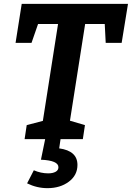

<svg xmlns="http://www.w3.org/2000/svg" viewBox="-20 -724 686 999"><path d="M61 -501 93 -704H646L613 -501H530L525 -599H423L344 -96L422 -73L411 0H108L119 -73L203 -95L282 -599H178L144 -501ZM121 230 156 162Q193 178 231 178Q254 178 269 170Q284 162 284 146Q284 111 193 107L215 0H295L288 48Q383 61 383 134Q383 188 338 221.5Q293 255 227 255Q172 255 121 230Z"/></svg>

Font: Bitter Pro
Style: Bold Italic
Weight: 700
Italic angle: -9°
Designer: Sol Matas, and Bitter project Authors
Foundry: Sol Matas
Version: Version 1.010